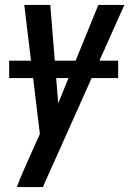

<svg xmlns="http://www.w3.org/2000/svg" viewBox="-20 -540 540 775"><path d="M48 215Q62 177 79 139.5Q96 102 112 65L141 1L78 -520H183L215 -123L377 -520H482L153 215ZM457 -225H17V-295H457Z"/></svg>

Font: Iosevka Semibold Oblique
Style: Regular
Weight: 600
Italic angle: -9°
Monospace: yes
Designer: Belleve Invis
Foundry: Belleve Invis
Version: Version 32.5.0; ttfautohint (v1.8.4)